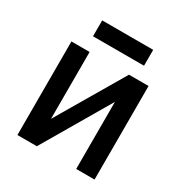

<svg xmlns="http://www.w3.org/2000/svg" viewBox="-163 -818 896 942"><g transform="rotate(30 285.0 -347.5)"><path d="M67 -530H170V-151L393 -530H504V0H400V-380L177 0H67ZM146 -695H435V-605H146Z"/></g></svg>

Font: Golos UI Medium
Style: Regular
Weight: 500
Designer: A.Korolkova, Vitaly Kuzmin
Foundry: ParaType Ltd
Version: Version 2.000